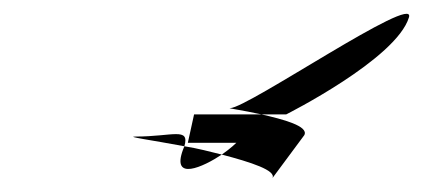

<svg xmlns="http://www.w3.org/2000/svg" viewBox="-20 -665 610 277"><path d="M176 -468C160 -468 198 -463 246 -454C254 -482 229 -468 176 -468ZM244 -449C227 -403 273 -424 300 -442C284 -446 265 -451 246 -454ZM260 -500 251 -459H321C321 -459 313 -451 300 -442C342 -431 379 -419 373 -408L419 -470C426 -483 388 -493 357 -500ZM312 -509C307 -509 330 -506 357 -500H393C393 -500 552 -580 570 -640C581 -676 337 -509 312 -509Z"/></svg>

Font: bitstorm
Style: excnobl
Weight: 400
Version: Version 0.2